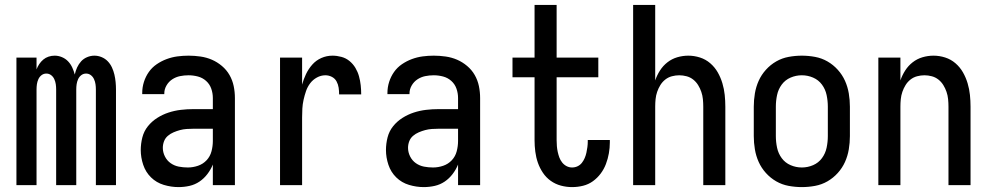

<svg xmlns="http://www.w3.org/2000/svg" viewBox="-20 -755 4040 783"><path d="M47 0V-520H129V-472Q133 -483 140 -493.5Q147 -504 156.5 -512Q166 -520 178 -524Q190 -528 203 -528Q218 -528 232.5 -522Q247 -516 257.5 -505Q268 -494 274.5 -480Q281 -466 285 -451Q288 -466 294.5 -480Q301 -494 311 -505Q321 -516 335.5 -522Q350 -528 365 -528Q380 -528 394.5 -522Q409 -516 419.5 -505Q430 -494 436.5 -480Q443 -466 446.5 -451Q450 -436 451.5 -420.5Q453 -405 453 -390V0H371V-390Q371 -401 369.5 -411.5Q368 -422 363.5 -432Q359 -442 350.5 -448.5Q342 -455 331 -455Q320 -455 311.5 -448.5Q303 -442 298.5 -432Q294 -422 292.5 -411.5Q291 -401 291 -390V0H209V-390Q209 -401 207.5 -411.5Q206 -422 201.5 -432Q197 -442 188.5 -448.5Q180 -455 169 -455Q158 -455 149.5 -448.5Q141 -442 136.5 -432Q132 -422 130.5 -411.5Q129 -401 129 -390V0Z M708 8Q678 8 648 -1Q618 -10 596 -31.5Q574 -53 564 -83Q554 -113 554 -143Q554 -169 560.5 -194.5Q567 -220 583 -240Q599 -260 621 -274Q643 -288 667.5 -296Q692 -304 717.5 -307Q743 -310 769 -310H848V-355Q848 -375 841.5 -393.5Q835 -412 820.5 -425Q806 -438 787 -443Q768 -448 749 -448Q731 -448 714 -444.5Q697 -441 682.5 -431.5Q668 -422 659 -406.5Q650 -391 650 -374V-371H560V-376Q560 -399 567 -421Q574 -443 587 -461.5Q600 -480 619 -493Q638 -506 659.5 -514Q681 -522 703.5 -525Q726 -528 749 -528Q773 -528 797.5 -524.5Q822 -521 844 -511.5Q866 -502 885 -486Q904 -470 916 -449Q928 -428 933 -404Q938 -380 938 -355V0H848V-84Q840 -64 826 -45.5Q812 -27 793.5 -14.5Q775 -2 753 3Q731 8 708 8ZM746 -72Q767 -72 787.5 -79Q808 -86 822.5 -101.5Q837 -117 842.5 -138Q848 -159 848 -180V-230H769Q755 -230 741 -229Q727 -228 714 -224.5Q701 -221 688 -215.5Q675 -210 664.5 -201Q654 -192 649 -179Q644 -166 644 -152Q644 -134 652.5 -117Q661 -100 676 -89.5Q691 -79 709 -75.5Q727 -72 746 -72Z M1122 0V-520H1212V-410Q1218 -432 1228 -453Q1238 -474 1253.5 -491.5Q1269 -509 1290.5 -518.5Q1312 -528 1336 -528Q1354 -528 1372.5 -523Q1391 -518 1405.5 -506Q1420 -494 1429.5 -478Q1439 -462 1444 -444Q1449 -426 1451 -407.5Q1453 -389 1453 -370H1363Q1363 -384 1361 -397.5Q1359 -411 1352.5 -423Q1346 -435 1333.5 -441.5Q1321 -448 1307 -448Q1289 -448 1272.5 -439Q1256 -430 1245 -415.5Q1234 -401 1228 -383.5Q1222 -366 1218 -348Q1214 -330 1213 -312Q1212 -294 1212 -276V0Z M1708 8Q1678 8 1648 -1Q1618 -10 1596 -31.5Q1574 -53 1564 -83Q1554 -113 1554 -143Q1554 -169 1560.5 -194.5Q1567 -220 1583 -240Q1599 -260 1621 -274Q1643 -288 1667.5 -296Q1692 -304 1717.5 -307Q1743 -310 1769 -310H1848V-355Q1848 -375 1841.5 -393.5Q1835 -412 1820.5 -425Q1806 -438 1787 -443Q1768 -448 1749 -448Q1731 -448 1714 -444.5Q1697 -441 1682.5 -431.5Q1668 -422 1659 -406.5Q1650 -391 1650 -374V-371H1560V-376Q1560 -399 1567 -421Q1574 -443 1587 -461.5Q1600 -480 1619 -493Q1638 -506 1659.5 -514Q1681 -522 1703.5 -525Q1726 -528 1749 -528Q1773 -528 1797.5 -524.5Q1822 -521 1844 -511.5Q1866 -502 1885 -486Q1904 -470 1916 -449Q1928 -428 1933 -404Q1938 -380 1938 -355V0H1848V-84Q1840 -64 1826 -45.5Q1812 -27 1793.5 -14.5Q1775 -2 1753 3Q1731 8 1708 8ZM1746 -72Q1767 -72 1787.5 -79Q1808 -86 1822.5 -101.5Q1837 -117 1842.5 -138Q1848 -159 1848 -180V-230H1769Q1755 -230 1741 -229Q1727 -228 1714 -224.5Q1701 -221 1688 -215.5Q1675 -210 1664.5 -201Q1654 -192 1649 -179Q1644 -166 1644 -152Q1644 -134 1652.5 -117Q1661 -100 1676 -89.5Q1691 -79 1709 -75.5Q1727 -72 1746 -72Z M2313 8Q2290 8 2267.5 2Q2245 -4 2226 -17.5Q2207 -31 2194 -50.5Q2181 -70 2173.5 -91.5Q2166 -113 2163 -136.5Q2160 -160 2160 -183V-440H2070V-520H2160V-735H2250V-520H2420V-440H2250V-183Q2250 -171 2251 -159Q2252 -147 2254.5 -135.5Q2257 -124 2261 -113Q2265 -102 2272.5 -92.5Q2280 -83 2290.5 -77.5Q2301 -72 2313 -72Q2325 -72 2335.5 -77Q2346 -82 2353 -91Q2360 -100 2364.5 -110.5Q2369 -121 2371.5 -132.5Q2374 -144 2375.5 -155.5Q2377 -167 2377 -178V-184H2467V-174Q2467 -152 2463 -129.5Q2459 -107 2451 -86Q2443 -65 2429.5 -47Q2416 -29 2398 -16Q2380 -3 2358 2.5Q2336 8 2313 8Z M2562 0V-735H2652V-427Q2659 -448 2671.5 -467.5Q2684 -487 2702 -501Q2720 -515 2742 -521.5Q2764 -528 2787 -528Q2811 -528 2834.5 -520.5Q2858 -513 2876.5 -497Q2895 -481 2907 -460Q2919 -439 2926 -415.5Q2933 -392 2935.5 -368Q2938 -344 2938 -320V0H2848V-320Q2848 -335 2846.5 -350.5Q2845 -366 2840 -380.5Q2835 -395 2827 -408Q2819 -421 2807 -430.5Q2795 -440 2780 -444Q2765 -448 2750 -448Q2735 -448 2720 -444Q2705 -440 2693 -430.5Q2681 -421 2673 -408Q2665 -395 2660 -380.5Q2655 -366 2653.5 -350.5Q2652 -335 2652 -320V0Z M3250 8Q3223 8 3196 3Q3169 -2 3145.5 -15.5Q3122 -29 3103.5 -49.5Q3085 -70 3074 -94.5Q3063 -119 3058.5 -146Q3054 -173 3054 -200V-320Q3054 -347 3058.5 -374Q3063 -401 3074 -425.5Q3085 -450 3103.5 -470.5Q3122 -491 3145.5 -504.5Q3169 -518 3196 -523Q3223 -528 3250 -528Q3277 -528 3304 -523Q3331 -518 3354.5 -504.5Q3378 -491 3396.5 -470.5Q3415 -450 3426 -425.5Q3437 -401 3441.5 -374Q3446 -347 3446 -320V-200Q3446 -173 3441.5 -146Q3437 -119 3426 -94.5Q3415 -70 3396.5 -49.5Q3378 -29 3354.5 -15.5Q3331 -2 3304 3Q3277 8 3250 8ZM3250 -72Q3274 -72 3296 -81.5Q3318 -91 3332 -110Q3346 -129 3351 -152.5Q3356 -176 3356 -200V-320Q3356 -344 3351 -367.5Q3346 -391 3332 -410Q3318 -429 3296 -438.5Q3274 -448 3250 -448Q3226 -448 3204 -438.5Q3182 -429 3168 -410Q3154 -391 3149 -367.5Q3144 -344 3144 -320V-200Q3144 -176 3149 -152.5Q3154 -129 3168 -110Q3182 -91 3204 -81.5Q3226 -72 3250 -72Z M3562 0V-520H3652V-427Q3659 -448 3671.5 -467.5Q3684 -487 3702 -501Q3720 -515 3742 -521.5Q3764 -528 3787 -528Q3811 -528 3834.5 -520.5Q3858 -513 3876.5 -497Q3895 -481 3907 -460Q3919 -439 3926 -415.5Q3933 -392 3935.5 -368Q3938 -344 3938 -320V0H3848V-320Q3848 -335 3846.5 -350.5Q3845 -366 3840 -380.5Q3835 -395 3827 -408Q3819 -421 3807 -430.5Q3795 -440 3780 -444Q3765 -448 3750 -448Q3735 -448 3720 -444Q3705 -440 3693 -430.5Q3681 -421 3673 -408Q3665 -395 3660 -380.5Q3655 -366 3653.5 -350.5Q3652 -335 3652 -320V0Z"/></svg>

Font: Iosevka Custom Medium
Style: Regular
Weight: 500
Monospace: yes
Designer: Belleve Invis
Foundry: Belleve Invis
Version: Version 32.5.0; ttfautohint (v1.8.4)